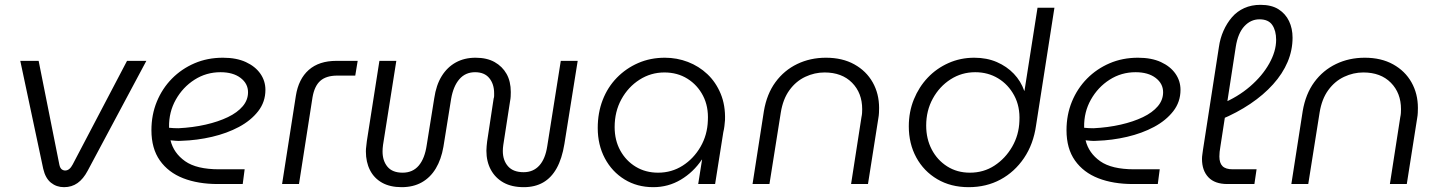

<svg xmlns="http://www.w3.org/2000/svg" viewBox="-20 -762 5962 795"><path d="M245 13Q214 13 191 -5.5Q168 -24 159 -63L64 -510H140L226 -79Q229 -66 235.5 -61Q242 -56 250 -56Q268 -56 281 -81L506 -510H586L343 -55Q325 -21 301 -4Q277 13 245 13Z M882 0Q800 0 738.5 -24Q677 -48 642 -97.5Q607 -147 607 -223Q607 -287 629.5 -341.5Q652 -396 692 -436.5Q732 -477 785.5 -500Q839 -523 903 -523Q959 -523 998 -505Q1037 -487 1058 -457Q1079 -427 1079 -390Q1079 -340 1049 -301.5Q1019 -263 969.5 -236.5Q920 -210 858 -195.5Q796 -181 732 -179Q720 -178 708.5 -179Q697 -180 686 -181Q699 -128 746.5 -94.5Q794 -61 887 -61H993L985 0ZM680 -233Q689 -232 699 -231.5Q709 -231 719 -231Q779 -234 831.5 -246Q884 -258 923.5 -277Q963 -296 985 -322Q1007 -348 1007 -380Q1007 -416 976 -439.5Q945 -463 893 -463Q834 -463 785.5 -432Q737 -401 708 -349.5Q679 -298 680 -236Q680 -235 680 -234.5Q680 -234 680 -233Z M1148 0 1205 -365Q1216 -435 1258.5 -472.5Q1301 -510 1373 -510H1461L1451 -449H1377Q1331 -449 1306.5 -427.5Q1282 -406 1274 -359L1218 0Z M1643 13Q1595 13 1562 -5.5Q1529 -24 1512 -57.5Q1495 -91 1495 -135Q1495 -146 1496.5 -156Q1498 -166 1499 -178L1551 -510H1621L1566 -162Q1564 -147 1564 -135Q1564 -96 1584.5 -71.5Q1605 -47 1647 -47Q1689 -47 1714 -76.5Q1739 -106 1747 -162L1778 -355Q1786 -410 1809 -447Q1832 -484 1867.5 -503.5Q1903 -523 1949 -523Q1996 -523 2028 -505Q2060 -487 2077.5 -456Q2095 -425 2095 -381Q2095 -372 2094.5 -362.5Q2094 -353 2092 -343L2064 -162Q2063 -155 2062.5 -149Q2062 -143 2062 -137Q2062 -98 2083.5 -73.5Q2105 -49 2148 -49Q2188 -49 2213 -76.5Q2238 -104 2246 -157L2302 -510H2372L2317 -166Q2307 -105 2285 -65.5Q2263 -26 2229 -6.5Q2195 13 2149 13Q2099 13 2065 -6Q2031 -25 2012.5 -59Q1994 -93 1994 -138Q1994 -147 1995 -157Q1996 -167 1997 -176L2024 -354Q2026 -359 2026 -365Q2026 -371 2026 -376Q2026 -414 2006 -438.5Q1986 -463 1947 -463Q1907 -463 1882 -434Q1857 -405 1848 -353L1816 -154Q1807 -102 1784.5 -64.5Q1762 -27 1726.5 -7Q1691 13 1643 13Z M2685 13Q2618 13 2566 -19Q2514 -51 2484.5 -106.5Q2455 -162 2455 -232Q2455 -295 2475.5 -348Q2496 -401 2534 -440Q2572 -479 2622.5 -501Q2673 -523 2733 -523Q2783 -523 2828.5 -505.5Q2874 -488 2909 -455Q2944 -422 2964 -374Q2984 -326 2982 -265Q2981 -252 2979.5 -239.5Q2978 -227 2975 -215L2941 0H2871L2887 -101H2886Q2851 -49 2799 -18Q2747 13 2685 13ZM2705 -47Q2761 -47 2806.5 -76Q2852 -105 2880.5 -154Q2909 -203 2911 -263Q2914 -321 2891 -365.5Q2868 -410 2826.5 -436Q2785 -462 2731 -462Q2675 -462 2628 -432Q2581 -402 2553 -351Q2525 -300 2525 -236Q2525 -181 2548.5 -138.5Q2572 -96 2612.5 -71.5Q2653 -47 2705 -47Z M3096 0 3143 -302Q3155 -373 3191 -422Q3227 -471 3281 -497Q3335 -523 3400 -523Q3468 -523 3517.5 -495.5Q3567 -468 3593.5 -421Q3620 -374 3620 -315Q3620 -306 3619.5 -295Q3619 -284 3617 -273L3574 0H3504L3547 -277Q3549 -286 3549.5 -294Q3550 -302 3550 -310Q3550 -377 3508 -419.5Q3466 -462 3394 -462Q3353 -462 3314.5 -444Q3276 -426 3249 -389Q3222 -352 3213 -296L3166 0Z M3991 13Q3917 13 3861 -20Q3805 -53 3774 -110Q3743 -167 3743 -239Q3743 -299 3764 -350.5Q3785 -402 3821.5 -440.5Q3858 -479 3907.5 -501Q3957 -523 4014 -523Q4066 -523 4107.5 -505Q4149 -487 4178 -456.5Q4207 -426 4221 -386H4222L4276 -730H4346L4270 -243Q4259 -165 4220 -107.5Q4181 -50 4122.5 -18.5Q4064 13 3991 13ZM3996 -47Q4053 -47 4098 -76.5Q4143 -106 4171 -154.5Q4199 -203 4201 -261Q4204 -321 4179.5 -366.5Q4155 -412 4113 -437.5Q4071 -463 4018 -463Q3962 -463 3916 -433.5Q3870 -404 3842.5 -354Q3815 -304 3815 -242Q3815 -187 3838 -143Q3861 -99 3902 -73Q3943 -47 3996 -47Z M4671 0Q4589 0 4527.5 -24Q4466 -48 4431 -97.5Q4396 -147 4396 -223Q4396 -287 4418.5 -341.5Q4441 -396 4481 -436.5Q4521 -477 4574.5 -500Q4628 -523 4692 -523Q4748 -523 4787 -505Q4826 -487 4847 -457Q4868 -427 4868 -390Q4868 -340 4838 -301.5Q4808 -263 4758.5 -236.5Q4709 -210 4647 -195.5Q4585 -181 4521 -179Q4509 -178 4497.5 -179Q4486 -180 4475 -181Q4488 -128 4535.5 -94.5Q4583 -61 4676 -61H4782L4774 0ZM4469 -233Q4478 -232 4488 -231.5Q4498 -231 4508 -231Q4568 -234 4620.5 -246Q4673 -258 4712.5 -277Q4752 -296 4774 -322Q4796 -348 4796 -380Q4796 -416 4765 -439.5Q4734 -463 4682 -463Q4623 -463 4574.5 -432Q4526 -401 4497 -349.5Q4468 -298 4469 -236Q4469 -235 4469 -234.5Q4469 -234 4469 -233Z M5062 0Q5010 0 4983.5 -28Q4957 -56 4957 -104Q4957 -113 4958.5 -122.5Q4960 -132 4961 -141L5027 -567Q5032 -603 5046 -634.5Q5060 -666 5081 -690.5Q5102 -715 5132 -728.5Q5162 -742 5199 -742Q5245 -742 5274 -723.5Q5303 -705 5317.5 -674.5Q5332 -644 5332 -606Q5332 -554 5311.5 -505.5Q5291 -457 5251.5 -413Q5212 -369 5157 -332Q5102 -295 5035 -267L5037 -332Q5105 -360 5156 -404Q5207 -448 5235.5 -499Q5264 -550 5264 -597Q5264 -635 5248 -658.5Q5232 -682 5195 -682Q5159 -682 5132.5 -653.5Q5106 -625 5097 -569L5033 -154Q5031 -143 5030 -133Q5029 -123 5029 -114Q5029 -87 5042 -74Q5055 -61 5084 -61H5183L5174 0Z M5327 0 5374 -302Q5386 -373 5422 -422Q5458 -471 5512 -497Q5566 -523 5631 -523Q5699 -523 5748.5 -495.5Q5798 -468 5824.5 -421Q5851 -374 5851 -315Q5851 -306 5850.5 -295Q5850 -284 5848 -273L5805 0H5735L5778 -277Q5780 -286 5780.5 -294Q5781 -302 5781 -310Q5781 -377 5739 -419.5Q5697 -462 5625 -462Q5584 -462 5545.5 -444Q5507 -426 5480 -389Q5453 -352 5444 -296L5397 0Z"/></svg>

Font: MuseoModerno Thin Light
Style: Italic
Weight: 300
Italic angle: -9°
Version: Version 1.003